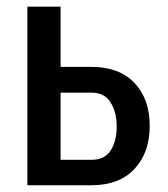

<svg xmlns="http://www.w3.org/2000/svg" viewBox="-20 -548 496 568"><path d="M159.2 -350.1H250.5Q333 -350.1 377.9 -302.5Q422.9 -254.9 422.9 -175.8Q422.9 -96.7 377.9 -48.3Q333 0 250.5 0H61V-528.3H159.2ZM159.2 -273.9V-75.2H250.5Q289.6 -75.2 307.4 -102.8Q325.2 -130.4 325.2 -173.8Q325.2 -216.3 307.1 -245.1Q289.1 -273.9 250.5 -273.9Z"/></svg>

Font: Franco
Style: Regular
Weight: 400
Designer: Google
Version: Version 1.200311; 2013